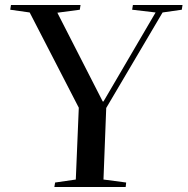

<svg xmlns="http://www.w3.org/2000/svg" viewBox="-20 -750 752 770"><path d="M392 -343H395L604 -700L510 -711L513 -730H712L709 -711L632 -700L406 -317L395 -30L486 -18L484 0H198L201 -18L284 -30L296 -318L99 -700L21 -711L24 -730H303L300 -711L210 -699Z"/></svg>

Font: Literata 72pt Medium
Style: Italic
Weight: 500
Italic angle: -2°
Designer: Latin by Veronika Burian and Jose Scaglione. Greek by Irene Vlachou. Cyrillic by Vera Evstafieva
Foundry: TypeTogether
Version: Version 3.002